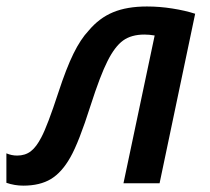

<svg xmlns="http://www.w3.org/2000/svg" viewBox="-55 -568 652 595"><path d="M-35.2 -1.5V-92.8Q-19 -85.9 -2 -85.9Q22.9 -85.9 40.3 -99.1Q57.6 -112.3 73.2 -142.6Q92.3 -178.7 126 -281.7Q150.4 -356.4 172.6 -401.6Q194.8 -446.8 219.7 -473.1Q252.4 -512.2 295.4 -530Q338.4 -547.9 400.4 -547.9Q439.5 -547.9 478.8 -541.7Q518.1 -535.6 549.8 -525.4L439.5 0H327.6L424.3 -458Q408.2 -460.9 392.6 -460.9Q352.1 -460.9 326.4 -442.4Q300.8 -423.8 278.3 -378.9Q255.9 -335 225.6 -240.7Q189.5 -127 163.1 -80.6Q136.7 -33.7 102.8 -13.2Q68.8 7.3 17.1 7.3Q-9.8 7.3 -35.2 -1.5Z"/></svg>

Font: Viking Open Sans Light
Style: Bold Italic
Weight: 600
Italic angle: -12°
Foundry: Ascender Corporation
Version: Version 2.000